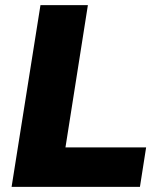

<svg xmlns="http://www.w3.org/2000/svg" viewBox="-20 -725 625 745"><path d="M25 0 137 -705H321L234 -153H547L523 0Z"/></svg>

Font: Nunito Sans 12pt ExtraLight 12pt Black
Style: Italic
Weight: 900
Italic angle: -9°
Version: Version 3.101;gftools[0.9.27]